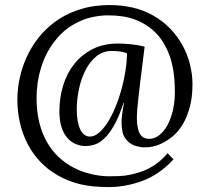

<svg xmlns="http://www.w3.org/2000/svg" viewBox="-20 -657 836 772"><path d="M490.7 -442.9Q467.3 -452.1 428.7 -452.1Q393.6 -452.1 367.2 -430.4Q340.8 -408.7 323.5 -374.5Q306.2 -340.3 297.4 -298.8Q288.6 -257.3 288.6 -217.8Q288.6 -167.5 302.2 -137.7Q315.9 -107.9 341.8 -107.9Q359.9 -107.9 377.7 -123Q395.5 -138.2 412.1 -163.8Q428.7 -189.5 442.9 -223.1Q457 -256.8 467.5 -293.9Q478 -331.1 484.1 -369.4Q490.2 -407.7 490.7 -442.9ZM753.9 -317.9Q753.9 -265.6 742.9 -225.6Q731.9 -185.5 714.4 -156.5Q696.8 -127.4 674.1 -108.6Q651.4 -89.8 623.5 -77.1Q595.7 -64.5 561 -64.5Q544.9 -64.5 525.1 -70.3Q505.4 -76.2 491.2 -91.6Q477.1 -106.9 472.9 -125Q468.8 -143.1 468.8 -162.1Q468.8 -177.7 470.9 -196Q473.1 -214.4 478.5 -243.2H476.6Q458 -186 438.2 -151.9Q418.5 -117.7 398.4 -99.4Q378.4 -81.1 359.6 -75.4Q340.8 -69.8 324.7 -69.8Q303.7 -69.8 284.4 -77.9Q265.1 -85.9 250.5 -102.8Q235.8 -119.6 227.3 -146Q218.8 -172.4 218.8 -209Q218.8 -263.7 233.9 -313.2Q249 -362.8 278.8 -400.1Q308.6 -437.5 352.5 -459.7Q396.5 -481.9 453.6 -481.9Q465.3 -481.9 479 -481.2Q492.7 -480.5 507.1 -479Q521.5 -477.5 535.4 -475.1Q549.3 -472.7 561.5 -469.2Q557.6 -435.1 553 -400.1Q548.3 -365.2 544.4 -332Q540.5 -298.8 537.1 -268.8Q533.7 -238.8 532 -219.2Q530.3 -199.7 530.3 -180.2Q530.3 -159.7 534.2 -142.1Q538.1 -124.5 545.2 -115Q552.2 -105.5 561.5 -102.1Q570.8 -98.6 578.6 -98.6Q597.2 -98.6 613.5 -108.6Q629.9 -118.7 645.5 -140.9Q661.1 -163.1 672.1 -201.4Q683.1 -239.7 683.1 -286.1Q683.1 -376 661.4 -434.3Q639.6 -492.7 603.8 -527.3Q567.9 -562 521.5 -578.9Q475.1 -595.7 413.1 -595.2Q388.2 -595.7 350.6 -588.1Q313 -580.6 271.5 -556.2Q230 -531.7 196.3 -486.8Q162.6 -441.9 144.8 -384Q127 -326.2 127 -263.2Q127 -209 137.9 -164.8Q148.9 -120.6 168.7 -85.9Q188.5 -51.3 215.8 -25.6Q243.2 0 275.4 16.8Q307.6 33.7 345.7 42.7Q383.8 51.8 416.5 51.8Q460.4 51.8 481 49.3Q501.5 46.9 534.4 37.6Q567.4 28.3 597.4 9.3Q627.4 -9.8 653.8 -41L677.7 -16.1Q619.6 45.9 551.8 70.6Q483.9 95.2 418 95.2Q348.6 95.2 301.3 83.5Q253.9 71.8 213.1 48.6Q172.4 25.4 141.6 -7.1Q110.8 -39.6 90.6 -79.1Q70.3 -118.7 60.1 -163.8Q49.8 -209 49.8 -256.8Q49.8 -298.8 59.1 -342.3Q68.4 -385.7 86.9 -426.8Q105.5 -467.8 134 -504.4Q162.6 -541 201.4 -569.3Q240.2 -597.7 283.9 -613.3Q327.6 -628.9 361.6 -632.8Q395.5 -636.7 418 -636.7Q467.8 -636.7 511.7 -627Q555.7 -617.2 595.2 -595Q634.8 -572.8 664.6 -541.7Q694.3 -510.7 714.1 -474.4Q733.9 -438 743.9 -397.9Q753.9 -357.9 753.9 -317.9Z"/></svg>

Font: Lora
Style: Regular
Weight: 400
Designer: Olga Karpushina, Alexei Vanyashin
Foundry: Cyreal (www.cyreal.org, a@cyreal.org)
Version: Version 1.014